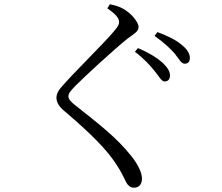

<svg xmlns="http://www.w3.org/2000/svg" viewBox="-20 -813 1040 898"><path d="M703 -481C724 -456 735 -432 749 -432C766 -432 775 -442 775 -460C775 -479 764 -497 740 -520C714 -543 676 -567 625 -588L611 -571C653 -539 682 -507 703 -481ZM796 -564C817 -538 827 -515 844 -515C859 -515 868 -524 868 -541C868 -563 856 -582 830 -603C806 -624 768 -644 716 -663L703 -645C748 -613 773 -589 796 -564ZM482 -774C523 -746 537 -727 537 -710C537 -698 531 -688 514 -668C468 -612 320 -468 270 -409C254 -392 244 -374 244 -356C244 -334 257 -313 283 -292C404 -189 476 -117 523 -46C551 -4 560 21 571 41C578 54 590 65 606 65C631 65 644 48 644 22C644 -7 623 -47 595 -82C524 -172 437 -237 334 -319C312 -336 300 -349 300 -362C300 -374 306 -385 335 -414C377 -456 509 -578 576 -632C611 -658 628 -666 628 -687C628 -711 591 -753 556 -772C537 -783 518 -788 494 -793Z"/></svg>

Font: Noto Serif CJK TC
Style: Regular
Weight: 400
Designer: Ryoko NISHIZUKA 西塚涼子 (kana & ideographs); Frank Grießhammer (Latin, Greek & Cyrillic); Wenlong ZHANG 张文龙 (bopomofo); San
Foundry: Adobe
Version: Version 2.001;hotconv 1.1.0;makeotfexe 2.6.0